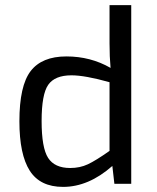

<svg xmlns="http://www.w3.org/2000/svg" viewBox="-20 -720 613 752"><path d="M494 -700V0H428L420 -70Q327 12 227 12Q137 12 96.5 -51.5Q56 -115 56 -245Q56 -384 100 -441.5Q144 -499 240 -499Q335 -499 413 -454Q409 -498 409 -550V-700ZM409 -129V-398Q313 -425 260 -425Q195 -425 169 -388Q143 -351 143 -246Q143 -141 168.5 -101.5Q194 -62 255 -62Q293 -62 324 -76.5Q355 -91 409 -129Z"/></svg>

Font: Exo 2.0
Style: Regular
Weight: 400
Designer: Natanael Gama
Version: Version 1.001;PS 001.001;hotconv 1.0.70;makeotf.lib2.5.58329